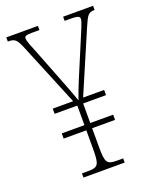

<svg xmlns="http://www.w3.org/2000/svg" viewBox="-135 -790 693 867"><g transform="rotate(-20 211.5 -357.0)"><path d="M114 0H312V-20H283C233 -20 227 -31 227 -107V-196H337V-221H227V-315H337V-340H236L363 -636C383 -682 390 -694 418 -694H420V-714H276V-694H303C347 -694 348 -687 348 -677C348 -662 331 -628 307 -569L246 -424C234 -396 223 -366 212 -335C202 -366 181 -419 164 -463L110 -601C95 -638 83 -665 83 -680C83 -690 90 -694 121 -694H155V-714H3V-694H5C39 -694 46 -685 67 -634L188 -340H90V-315H199V-221H90V-196H199V-108C199 -31 193 -20 143 -20H114Z"/></g></svg>

Font: Noto Serif ExtraCondensed Thin
Style: Regular
Weight: 100
Width: 2
Designer: Monotype Design Team
Foundry: Monotype Imaging Inc.
Version: Version 2.013